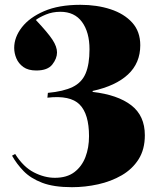

<svg xmlns="http://www.w3.org/2000/svg" viewBox="-20 -764 657 798"><path d="M279 14Q203 14 155 -4.5Q107 -23 78 -53Q49 -83 30 -117L43 -124Q77 -70 121 -47.5Q165 -25 208 -25Q258 -25 289 -48.5Q320 -72 335 -111Q350 -150 350 -198Q350 -290 311 -329.5Q272 -369 177 -358L179 -378Q244 -384 282 -402.5Q320 -421 336 -459Q352 -497 352 -559Q352 -630 321 -672.5Q290 -715 231 -715Q198 -715 170.5 -703.5Q143 -692 129 -681Q179 -628 198 -599Q217 -570 217 -546Q217 -521 197.5 -496Q178 -471 131 -471Q97 -471 77 -485.5Q57 -500 48 -521.5Q39 -543 39 -565Q39 -609 70.5 -650Q102 -691 163 -717.5Q224 -744 314 -744Q383 -744 439.5 -725.5Q496 -707 529.5 -670Q563 -633 563 -576Q563 -502 512 -454.5Q461 -407 365 -386V-382Q469 -370 525.5 -326.5Q582 -283 582 -202Q582 -143 556 -102Q530 -61 486 -35.5Q442 -10 388 2Q334 14 279 14Z"/></svg>

Font: Literata 72pt Black
Style: Regular
Weight: 900
Designer: Latin by Veronika Burian and Jose Scaglione. Greek by Irene Vlachou. Cyrillic by Vera Evstafieva.
Foundry: TypeTogether
Version: Version 3.002